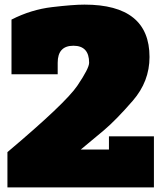

<svg xmlns="http://www.w3.org/2000/svg" viewBox="-20 -812 689 832"><path d="M346.2 -792Q627.9 -792 627.9 -564.9Q627.9 -459 555.4 -375.5Q482.9 -292 430.4 -247.6Q377.9 -203.1 330.1 -164.1H452.1V-221.2H647V0H12.2V-152.8Q264.2 -365.2 315.2 -440.7Q366.2 -516.1 366.2 -540Q366.2 -613.8 298.1 -613.8Q230 -613.8 230 -540V-490.2H29.8V-727.1Q114.7 -770.5 205.8 -781.2Q296.9 -792 346.2 -792Z"/></svg>

Font: AlfaSlabOne-Regular
Style: Regular
Weight: 400
Designer: JM Sole
Foundry: JM Sole
Version: Version 1.001